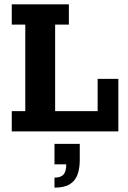

<svg xmlns="http://www.w3.org/2000/svg" viewBox="-20 -603 587 881"><path d="M34 0V-93H96V-490H34V-583H296V-490H233V-93H428V-241H523V0ZM230 258V212Q259 212 271.5 198Q284 184 284 151H230V57H346V131Q346 170 335.5 198.5Q325 227 300 242.5Q275 258 230 258Z"/></svg>

Font: Rokkitt
Style: Bold
Weight: 700
Designer: Vernon Adams
Foundry: Vernon Adams
Version: Version 3.103